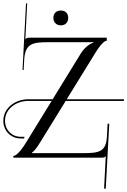

<svg xmlns="http://www.w3.org/2000/svg" viewBox="-80 -945 763 1151"><path d="M285 -882C257 -882 240 -864 240 -838C240 -810 259 -793 285 -793C313 -793 329 -812 329 -838C329 -866 311 -882 285 -882ZM560 -719H98C82 -719 79 -717 72 -710L83 -924L76 -925L55 -526L61.8 -525.2L65 -585C70.4 -684 114 -692 210 -692H480V-689C456.5 -683 426 -658 406 -627L235.7 -350L89 -350C18 -350 -60 -303 -60 -220C-60 -163 -17 -115 44 -115H63L68 -125H44C-11 -125 -50 -168 -50 -220C-50 -296 21 -340 89 -340L229.6 -340L74 -87C40.9 -33.1 14 -10 0 -10V0H529C545 0 546 -1 553 -8H554L544 185.5L554 186L575 -203L565 -203.5L561 -127C556 -35 514 -27 420 -27H112V-30C126 -40 141.9 -61.1 161 -92L313.9 -340L663 -340V-350L320.1 -350L494 -632C529 -687 549 -701 560 -701Z"/></svg>

Font: FoglihtenNo04
Style: Regular
Weight: 500
Designer: gluk (gluksza@wp.pl)
Foundry: gluk (gluksza@wp.pl)
Version: Version 0.70